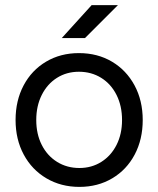

<svg xmlns="http://www.w3.org/2000/svg" viewBox="-20 -720 620 752"><path d="M41 -250Q41 -326 72.5 -385.5Q104 -445 160.5 -478.5Q217 -512 289 -512Q362 -512 418.5 -478.5Q475 -445 507 -385.5Q539 -326 539 -250Q539 -174 507.5 -114.5Q476 -55 419.5 -21.5Q363 12 291 12Q219 12 162 -21.5Q105 -55 73 -114.5Q41 -174 41 -250ZM291 -62Q339 -62 377 -86Q415 -110 436.5 -152.5Q458 -195 458 -250Q458 -305 436.5 -348Q415 -391 376.5 -415Q338 -439 289 -439Q241 -439 203 -415Q165 -391 143.5 -348Q122 -305 122 -250Q122 -195 143.5 -152.5Q165 -110 203.5 -86Q242 -62 291 -62ZM339 -700H442L313 -571H222Z"/></svg>

Font: Oak Sans
Style: Regular
Weight: 400
Designer: Erik Kennedy, Walven
Foundry: Erik Kennedy, Walven
Version: Version 1.000